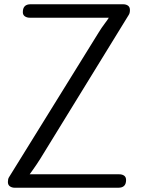

<svg xmlns="http://www.w3.org/2000/svg" viewBox="-20 -880 664 900"><path d="M49 0Q36 0 26.5 -6.5Q17 -13 17 -27Q17 -41 22 -49L442 -727Q456 -750 470.5 -769Q485 -788 490 -797H119Q106 -797 96.5 -803.5Q87 -810 87 -823Q87 -860 123 -860H557Q571 -860 580 -853.5Q589 -847 589 -833Q589 -819 584 -811L169 -136Q150 -106 134.5 -84.5Q119 -63 119 -63H539Q553 -63 562 -56.5Q571 -50 571 -36Q571 0 535 0Z"/></svg>

Font: Kite One
Style: Regular
Weight: 400
Designer: Eduardo Rodriguez Tunni
Foundry: Eduardo Rodriguez Tunni
Version: Version 1.002; ttfautohint (v1.8.4.7-5d5b);gftools[0.9.23]